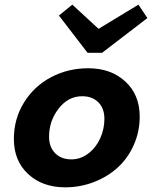

<svg xmlns="http://www.w3.org/2000/svg" viewBox="-20 -783 654 818"><path d="M231 -716.8 288.1 -763.2 399.9 -660.2 569.8 -763.2 607.9 -706.1 415 -558.1H353ZM356 -492.2Q452.6 -492.2 513.9 -435.8Q575.2 -379.4 575.2 -286.1Q575.2 -222.2 550 -165.5Q524.9 -108.9 481.9 -69.6Q439 -30.3 380.6 -7.6Q322.3 15.1 257.8 15.1Q161.1 15.1 100.1 -41.3Q39.1 -97.7 39.1 -190.9Q39.1 -276.4 82 -345.9Q125 -415.5 197.3 -453.9Q269.5 -492.2 356 -492.2ZM284.2 -104Q323.7 -104 356.4 -129.2Q389.2 -154.3 407 -193.8Q424.8 -233.4 424.8 -276.9Q424.8 -320.8 399.2 -346.9Q373.5 -373 330.1 -373Q270.5 -373 229.7 -320.3Q189 -267.6 189 -200.2Q189 -156.7 214.8 -130.4Q240.7 -104 284.2 -104Z"/></svg>

Font: IntelOne Mono Bold
Style: Italic
Weight: 700
Italic angle: -16°
Designer: Fred Shallcrass
Foundry: Frere-Jones Type LLC
Version: Version 1.200;hotconv 1.1.0;makeotfexe 2.6.0;FJTRelease1.2